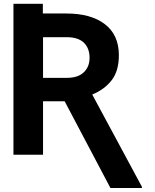

<svg xmlns="http://www.w3.org/2000/svg" viewBox="-20 -797 800 989"><path d="M548.8 171.4 313 -275.4H201.7V0H49.3V-777.3H200.7V-727.5H322.3Q448.2 -727.5 520.3 -672.4Q592.3 -617.2 592.3 -512.7Q592.3 -431.6 555.2 -383.8Q518.1 -335.9 455.1 -310.1L710.9 165V171.4ZM201.7 -396H322.3Q380.9 -395.5 411.1 -424.1Q441.4 -452.6 441.4 -499.5Q441.4 -548.3 412.1 -576.9Q382.8 -605.5 322.3 -605.5H201.7Z"/></svg>

Font: Inter-Bold
Style: Bold
Weight: 700
Designer: Rasmus Andersson
Foundry: rsms
Version: Version 4.000;git-a52131595